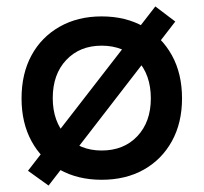

<svg xmlns="http://www.w3.org/2000/svg" viewBox="-20 -549 633 597"><path d="M296 10Q222 10 165.5 -21.5Q109 -53 78 -110Q47 -167 47 -243Q47 -320 78 -377Q109 -434 165.5 -466Q222 -498 296 -498Q371 -498 427 -466Q483 -434 514.5 -377Q546 -320 546 -243Q546 -167 514.5 -110Q483 -53 427 -21.5Q371 10 296 10ZM296 -81Q365 -81 407 -125.5Q449 -170 449 -243Q449 -317 407 -362Q365 -407 296 -407Q228 -407 186 -362.5Q144 -318 144 -244Q144 -171 186 -126Q228 -81 296 -81ZM131 28 67 -18 463 -529 525 -482Z"/></svg>

Font: Gabarito
Style: Regular
Weight: 400
Designer: Leandro Assis / Alvaro Franca / Felipe Casaprima
Foundry: Naipe Foundry
Version: Version 1.000